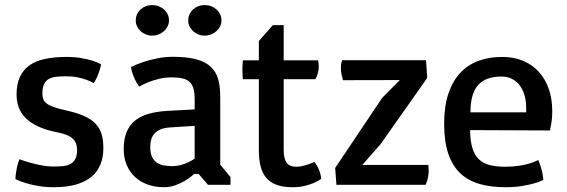

<svg xmlns="http://www.w3.org/2000/svg" viewBox="-20 -741 2273 770"><path d="M42 -22.5Q42 -33.7 43.9 -46.9Q45.4 -58.1 48.6 -72.5Q51.8 -86.9 58.1 -102.5Q79.6 -94.2 103 -87.9Q123 -82.5 146.5 -77.9Q169.9 -73.2 192.9 -73.2Q213.4 -73.2 231 -74.7Q248.5 -76.2 261.5 -82.8Q274.4 -89.4 281.7 -102.8Q289.1 -116.2 289.1 -140.1Q289.1 -168.9 271.2 -185.5Q253.4 -202.1 209.5 -210.4Q164.1 -219.2 133.1 -233.9Q102.1 -248.5 82.8 -267.8Q63.5 -287.1 54.9 -311Q46.4 -335 46.4 -362.3Q46.4 -403.3 59.6 -432.1Q72.8 -460.9 97.9 -478.8Q123 -496.6 160.4 -504.6Q197.8 -512.7 246.1 -512.7Q279.8 -512.7 305.9 -508.1Q332 -503.4 349.6 -498Q370.1 -491.7 385.3 -483.4Q383.8 -472.7 379.9 -460Q376.5 -449.2 370.8 -435.5Q365.2 -421.9 356 -407.7Q342.8 -415.5 325.7 -421.4Q311 -426.8 290.5 -430.9Q270 -435.1 243.7 -435.1Q223.1 -435.1 205.8 -433.1Q188.5 -431.2 176 -424.3Q163.6 -417.5 156.7 -403.6Q149.9 -389.6 149.9 -365.7Q149.9 -354 153.1 -344.5Q156.2 -335 165.8 -327.1Q175.3 -319.3 192.6 -312.7Q210 -306.2 238.8 -299.8Q283.7 -290 313.7 -277.3Q343.8 -264.6 361.6 -246.6Q379.4 -228.5 387 -204.3Q394.5 -180.2 394.5 -147Q394.5 -111.3 383.3 -82.5Q372.1 -53.7 348.1 -33.2Q324.2 -12.7 286.6 -1.5Q249 9.8 195.8 9.8Q161.6 9.8 133.5 4.9Q105.5 0 85 -6.3Q61 -13.2 42 -22.5Z M476.1 -142.6Q476.1 -183.1 487.8 -211.4Q499.5 -239.7 522.2 -257.8Q544.9 -275.9 577.4 -284.9Q609.9 -293.9 651.9 -296.4L760.7 -302.2V-341.3Q760.7 -367.7 756.1 -384.8Q751.5 -401.9 740.7 -412.1Q730 -422.4 712.2 -426.5Q694.3 -430.7 668 -430.7Q641.6 -430.7 617.9 -424.8Q594.2 -418.9 576.7 -412.1Q555.7 -403.8 538.1 -393.6Q527.3 -408.7 521 -422.6Q514.6 -436.5 511.2 -447.8Q506.8 -460.4 505.4 -472.2Q528.8 -483.9 555.7 -492.7Q579.1 -500.5 609.6 -506.8Q640.1 -513.2 673.8 -513.2Q729.5 -513.2 766.1 -503.4Q802.7 -493.7 824.5 -473.9Q846.2 -454.1 854.7 -424.1Q863.3 -394 863.3 -353V-80.6L904.3 -30.8V0H814L776.4 -43.5H758.8Q756.3 -41 745.8 -32.5Q735.4 -23.9 719 -14.4Q702.6 -4.9 681.9 2.4Q661.1 9.8 637.7 9.8Q601.1 9.8 571.3 -1.2Q541.5 -12.2 520.3 -32.5Q499 -52.7 487.5 -80.8Q476.1 -108.9 476.1 -142.6ZM582.5 -151.4Q582.5 -128.9 588.9 -114Q595.2 -99.1 606.7 -90.3Q618.2 -81.5 634.5 -78.1Q650.9 -74.7 670.9 -74.7Q689.5 -74.7 705.8 -79.3Q722.2 -84 734.4 -89.8Q748.5 -96.2 760.7 -105V-236.3L662.6 -230Q639.6 -228.5 624.3 -222.2Q608.9 -215.8 599.6 -205.6Q590.3 -195.3 586.4 -181.4Q582.5 -167.5 582.5 -151.4ZM590.3 -598.1Q576.7 -598.1 564.7 -603Q552.7 -607.9 543.7 -616.2Q534.7 -624.5 529.5 -635.5Q524.4 -646.5 524.4 -659.2Q524.4 -672.4 529.5 -683.6Q534.7 -694.8 543.7 -703.1Q552.7 -711.4 564.7 -716.1Q576.7 -720.7 590.3 -720.7Q604 -720.7 616.2 -716.1Q628.4 -711.4 637.7 -703.1Q647 -694.8 652.3 -683.6Q657.7 -672.4 657.7 -659.2Q657.7 -646.5 652.3 -635.5Q647 -624.5 637.7 -616.2Q628.4 -607.9 616.2 -603Q604 -598.1 590.3 -598.1ZM800.8 -598.1Q787.1 -598.1 775.1 -603Q763.2 -607.9 754.2 -616.2Q745.1 -624.5 740 -635.5Q734.9 -646.5 734.9 -659.2Q734.9 -672.4 740 -683.6Q745.1 -694.8 754.2 -703.1Q763.2 -711.4 775.1 -716.1Q787.1 -720.7 800.8 -720.7Q814.5 -720.7 826.7 -716.1Q838.9 -711.4 848.1 -703.1Q857.4 -694.8 862.8 -683.6Q868.2 -672.4 868.2 -659.2Q868.2 -646.5 862.8 -635.5Q857.4 -624.5 848.1 -616.2Q838.9 -607.9 826.7 -603Q814.5 -598.1 800.8 -598.1Z M1018.1 -423.3H954.1Q953.6 -428.7 953.1 -435.1Q952.6 -440.4 952.4 -447.8Q952.1 -455.1 952.1 -463.9Q952.1 -472.7 952.6 -480.2Q953.1 -487.8 954.1 -499H1018.1V-576.7L1074.2 -640.1H1117.7V-499H1255.9Q1256.8 -494.1 1257.6 -487.3Q1258.3 -480.5 1258.3 -474.1Q1258.3 -462.9 1256.1 -453.6Q1253.9 -444.3 1251.5 -437.5Q1248.5 -429.7 1244.6 -423.3H1117.7V-140.1Q1117.7 -104.5 1129.6 -88.4Q1141.6 -72.3 1168 -72.3Q1179.2 -72.3 1191.7 -75Q1204.1 -77.6 1215.3 -81.5Q1228 -85.9 1241.2 -91.3Q1251 -78.6 1256.6 -66.4Q1262.2 -54.2 1264.6 -44.4Q1267.6 -33.2 1268.1 -23.4Q1254.4 -14.2 1237.3 -6.8Q1222.2 -0.5 1201.2 4.6Q1180.2 9.8 1152.8 9.8Q1114.7 9.8 1089.1 0.2Q1063.5 -9.3 1047.6 -28.1Q1031.7 -46.9 1024.9 -75Q1018.1 -103 1018.1 -139.6Z M1324.2 -67.4 1512.7 -348.6 1583.5 -419.9 1355.5 -419.4Q1352.1 -432.1 1349.6 -443.1Q1347.2 -454.1 1347.2 -468.3Q1347.2 -476.6 1347.9 -482.2Q1348.6 -487.8 1349.6 -491.7Q1351.1 -496.1 1352.5 -499.5H1688.5L1693.4 -428.7L1506.8 -163.6L1433.1 -79.6H1697.8Q1697.8 -75.7 1698.2 -71.8Q1698.7 -68.4 1699 -64.2Q1699.2 -60.1 1699.2 -56.6Q1699.2 -46.4 1697 -32.2Q1694.8 -18.1 1687 0H1329.1Z M1761.2 -244.6Q1761.2 -314.9 1778.3 -365.7Q1795.4 -416.5 1826.2 -449.2Q1856.9 -481.9 1899.7 -497.3Q1942.4 -512.7 1993.7 -512.7Q2041 -512.7 2078.4 -496.8Q2115.7 -481 2141.6 -452.1Q2167.5 -423.3 2181.2 -383.3Q2194.8 -343.3 2194.8 -294.9Q2194.8 -278.3 2193.4 -264.2Q2191.9 -250 2189.9 -239.7Q2188 -227.5 2185.5 -217.8L1865.2 -219.2Q1865.7 -175.8 1874.5 -147.2Q1883.3 -118.7 1900.6 -102.1Q1918 -85.4 1944.3 -78.9Q1970.7 -72.3 2006.8 -72.3Q2037.6 -72.3 2062 -76.2Q2086.4 -80.1 2103.5 -85.4Q2123 -91.3 2138.7 -99.1Q2146 -82 2150.1 -67.4Q2154.3 -52.7 2156.2 -42Q2158.2 -29.3 2159.2 -19.5Q2143.1 -11.2 2120.1 -4.9Q2100.6 0.5 2072.3 5.1Q2043.9 9.8 2006.8 9.8Q1948.2 9.8 1902.6 -3.4Q1856.9 -16.6 1825.4 -46.6Q1793.9 -76.7 1777.6 -125.2Q1761.2 -173.8 1761.2 -244.6ZM2090.3 -290.5V-307.1Q2090.3 -337.9 2082.8 -361.6Q2075.2 -385.3 2062 -401.4Q2048.8 -417.5 2030.8 -425.8Q2012.7 -434.1 1991.7 -434.1Q1960.9 -434.1 1937.5 -426Q1914.1 -418 1898.2 -400.6Q1882.3 -383.3 1874.5 -356Q1866.7 -328.6 1866.7 -290.5Z"/></svg>

Font: Basic
Style: Regular
Weight: 400
Designer: Magnus Gaarde
Foundry: Magnus Gaarde
Version: Version 1.003; ttfautohint (v1.1) -l 6 -r 16 -G 0 -x 16 -D l